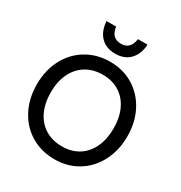

<svg xmlns="http://www.w3.org/2000/svg" viewBox="-229 -1175 1273 1351"><g transform="rotate(30 407.5 -500.0)"><path d="M40 -383Q40 -497 87 -587Q134 -677 218.5 -727.5Q303 -778 410 -778Q515 -778 598 -727.5Q681 -677 728 -587Q775 -497 775 -383Q775 -269 728 -178.5Q681 -88 598 -37.5Q515 13 410 13Q303 13 218.5 -37.5Q134 -88 87 -178.5Q40 -269 40 -383ZM410 -92Q487 -92 544 -127.5Q601 -163 632 -229Q663 -295 663 -383Q663 -471 632 -536.5Q601 -602 544 -637.5Q487 -673 410 -673Q332 -673 274 -637.5Q216 -602 184.5 -536.5Q153 -471 153 -383Q153 -295 184.5 -229Q216 -163 274 -127.5Q332 -92 410 -92ZM409 -844Q335 -844 291 -888.5Q247 -933 242 -1013H320Q331 -925 409 -925Q486 -925 497 -1013H575Q570 -933 526 -888.5Q482 -844 409 -844Z"/></g></svg>

Font: Application Medium
Style: Regular
Weight: 500
Designer: Wei Huang
Foundry: Wei Huang
Version: Version 0.012